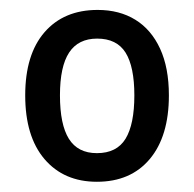

<svg xmlns="http://www.w3.org/2000/svg" viewBox="-20 -742 387 383"><path d="M316.9 -551.8Q316.9 -470.2 278.8 -424.8Q240.7 -379.4 173.3 -379.4Q107.4 -379.4 68.8 -424.6Q30.3 -469.7 30.3 -551.8Q30.3 -633.3 68.8 -677.7Q107.4 -722.2 174.8 -722.2Q218.3 -722.2 250 -702.6Q281.7 -683.1 299.3 -645Q316.9 -606.9 316.9 -551.8ZM99.6 -551.8Q99.6 -493.7 117.4 -465.1Q135.3 -436.5 173.3 -436.5Q212.9 -436.5 230.5 -465.3Q248 -494.1 248 -551.8Q248 -608.9 230.5 -637Q212.9 -665 173.8 -665Q136.2 -665 117.9 -637.2Q99.6 -609.4 99.6 -551.8Z"/></svg>

Font: Open Sans SemiCondensed Medium
Style: Regular
Weight: 500
Width: 4
Designer: Monotype Design Team
Foundry: Monotype Imaging Inc.
Version: Version 3.000